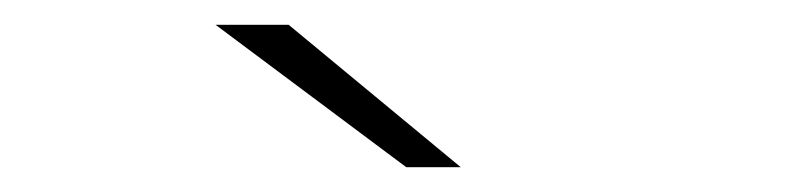

<svg xmlns="http://www.w3.org/2000/svg" viewBox="-20 -742 640 155"><path d="M352 -607 213 -722H154L308 -607Z"/></svg>

Font: Montserrat-Alt1 ExtLt
Style: Regular
Weight: 200
Designer: Differentunic
Foundry: Differentunic
Version: Version 7.222